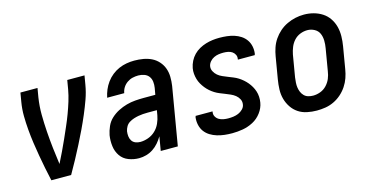

<svg xmlns="http://www.w3.org/2000/svg" viewBox="-61 -815 2123 1097"><g transform="rotate(-15 1000.0 -266.5)"><path d="M134 0Q125 -39 117.5 -77.5Q110 -116 103 -155.5Q96 -195 90.5 -234Q85 -273 81.5 -313.5Q78 -354 77.5 -395Q77 -436 84 -477L93 -530H194L185 -477Q177 -426 177.5 -375.5Q178 -325 181.5 -275Q185 -225 190.5 -176Q196 -127 203 -78Q219 -110 235 -143Q251 -176 265.5 -209Q280 -242 294.5 -275Q309 -308 321.5 -341.5Q334 -375 344.5 -409Q355 -443 361 -477L370 -530H472L463 -477Q456 -435 441.5 -394.5Q427 -354 410 -314Q393 -274 374 -234Q355 -194 335 -155Q315 -116 294 -77Q273 -38 251 0Z M652 8Q652 8 652 8Q652 8 652 8Q652 8 652 8Q652 8 652 8Q620 8 590 -3.5Q560 -15 542.5 -40.5Q525 -66 521 -98.5Q517 -131 522 -163Q527 -188 538 -213Q549 -238 569 -256.5Q589 -275 613.5 -287.5Q638 -300 663.5 -307Q689 -314 714.5 -316Q740 -318 765 -318H834L841 -357Q844 -375 842 -393Q840 -411 830 -424.5Q820 -438 803 -444Q786 -450 768 -450Q751 -450 734 -446Q717 -442 702 -431.5Q687 -421 677.5 -406Q668 -391 665 -373H564Q569 -397 578 -418.5Q587 -440 601.5 -460Q616 -480 635.5 -495.5Q655 -511 677 -520.5Q699 -530 722 -534Q745 -538 768 -538Q795 -538 821 -533.5Q847 -529 869.5 -518Q892 -507 909 -488Q926 -469 934.5 -445.5Q943 -422 943.5 -395.5Q944 -369 940 -342L882 0H781L795 -83Q784 -64 769 -46.5Q754 -29 735 -16.5Q716 -4 694.5 2Q673 8 652 8ZM682 -80Q705 -80 729 -88.5Q753 -97 771.5 -114.5Q790 -132 800.5 -155.5Q811 -179 815 -202L820 -231H765Q751 -231 737 -230Q723 -229 709.5 -226.5Q696 -224 682 -219.5Q668 -215 655 -207Q642 -199 634.5 -186Q627 -173 624 -159Q622 -144 623.5 -129.5Q625 -115 632.5 -103Q640 -91 653.5 -85.5Q667 -80 682 -80Z M1203 8Q1180 8 1157.5 5.5Q1135 3 1113.5 -3.5Q1092 -10 1073.5 -21.5Q1055 -33 1042.5 -50Q1030 -67 1025 -89.5Q1020 -112 1023 -135Q1024 -136 1024.5 -138Q1025 -140 1025 -142H1125Q1125 -141 1125 -140.5Q1125 -140 1125 -139Q1122 -124 1129 -111.5Q1136 -99 1148 -92Q1160 -85 1174.5 -82.5Q1189 -80 1203 -80Q1218 -80 1233 -82Q1248 -84 1262.5 -90Q1277 -96 1289 -108Q1301 -120 1303 -135Q1306 -152 1298.5 -166.5Q1291 -181 1278.5 -191Q1266 -201 1251 -207.5Q1236 -214 1221 -220Q1206 -226 1191 -232Q1176 -238 1162.5 -246.5Q1149 -255 1137 -265.5Q1125 -276 1115 -288.5Q1105 -301 1097 -315Q1089 -329 1084.5 -344.5Q1080 -360 1078.5 -376.5Q1077 -393 1080 -410Q1084 -431 1093.5 -450Q1103 -469 1118 -484.5Q1133 -500 1152 -510.5Q1171 -521 1191 -527Q1211 -533 1231 -535.5Q1251 -538 1271 -538Q1294 -538 1316 -535.5Q1338 -533 1358.5 -526.5Q1379 -520 1396.5 -508.5Q1414 -497 1426 -480Q1438 -463 1442.5 -441.5Q1447 -420 1444 -398Q1443 -396 1442.5 -394Q1442 -392 1442 -390H1342Q1342 -391 1342 -392Q1342 -393 1342 -393Q1345 -407 1339 -419Q1333 -431 1322.5 -438Q1312 -445 1298.5 -447.5Q1285 -450 1271 -450Q1257 -450 1243 -448Q1229 -446 1215.5 -439.5Q1202 -433 1192 -421.5Q1182 -410 1179 -396Q1176 -379 1184 -364Q1192 -349 1204 -339Q1216 -329 1231 -322.5Q1246 -316 1261 -310Q1276 -304 1291 -298Q1306 -292 1319.5 -283.5Q1333 -275 1345 -264.5Q1357 -254 1367 -242Q1377 -230 1385 -216Q1393 -202 1398 -186.5Q1403 -171 1404 -154Q1405 -137 1402 -120Q1397 -89 1376.5 -61.5Q1356 -34 1326.5 -18.5Q1297 -3 1265.5 2.5Q1234 8 1203 8Z M1703 8Q1674 8 1645.5 2Q1617 -4 1594.5 -19Q1572 -34 1556.5 -57Q1541 -80 1533.5 -107Q1526 -134 1527 -163.5Q1528 -193 1533 -222L1555 -352Q1559 -377 1567.5 -402Q1576 -427 1591 -449Q1606 -471 1626.5 -489Q1647 -507 1671.5 -518.5Q1696 -530 1721 -535.5Q1746 -541 1772 -541Q1802 -541 1829.5 -533.5Q1857 -526 1880 -511Q1903 -496 1918.5 -473Q1934 -450 1941 -423Q1948 -396 1947.5 -366.5Q1947 -337 1942 -308L1920 -178Q1916 -153 1907.5 -128.5Q1899 -104 1884 -81.5Q1869 -59 1848.5 -41Q1828 -23 1803.5 -11.5Q1779 0 1753.5 4Q1728 8 1703 8ZM1705 -80Q1726 -80 1747.5 -88Q1769 -96 1785 -113Q1801 -130 1809.5 -150.5Q1818 -171 1821 -193L1843 -323Q1847 -345 1846.5 -368Q1846 -391 1837.5 -410Q1829 -429 1809.5 -439.5Q1790 -450 1768 -450Q1746 -450 1725 -441.5Q1704 -433 1689 -416.5Q1674 -400 1665.5 -379Q1657 -358 1653 -337L1631 -207Q1629 -192 1628 -177Q1627 -162 1629 -148Q1631 -134 1636.5 -121Q1642 -108 1652 -98Q1662 -88 1676 -84Q1690 -80 1705 -80Z"/></g></svg>

Font: iosevka_custom_sans_ss08 SmBd
Style: Italic
Weight: 600
Italic angle: -10°
Designer: Belleve Invis
Foundry: Belleve Invis
Version: Version 10.3.0; ttfautohint (v1.8.3)